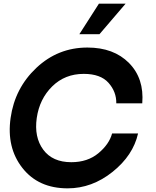

<svg xmlns="http://www.w3.org/2000/svg" viewBox="-20 -1020 855 1050"><path d="M521 -1000H667L524 -833H414ZM350 10Q190 10 102.5 -101.5Q15 -213 38 -375Q61 -538 179 -649Q297 -760 458 -760Q602 -760 685.5 -675.5Q769 -591 758 -455H616Q617 -518 573.5 -567Q530 -616 438 -616Q335 -616 265.5 -547.5Q196 -479 181 -375Q166 -270 216.5 -201.5Q267 -133 370 -133Q459 -133 518 -182Q577 -231 593 -290H735Q708 -170 595.5 -80Q483 10 350 10Z"/></svg>

Font: Oakes Grotesk Bold
Style: Italic
Weight: 700
Italic angle: -8°
Designer: Samuel Oakes
Foundry: Samuel Oakes
Version: Version 1.000;PS 001.000;hotconv 1.0.88;makeotf.lib2.5.64775